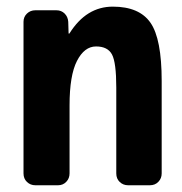

<svg xmlns="http://www.w3.org/2000/svg" viewBox="-20 -550 540 570"><path d="M460 -309.6V-35.2Q460 -20.5 450.2 -10.3Q440.4 0 424.8 0H360.4Q345.7 0 335.4 -9.8Q325.2 -19.5 325.2 -35.2V-290Q325.2 -364.3 312.5 -388.2Q299.8 -412.1 265.1 -412.1Q230.5 -412.1 208.5 -369.1Q186.5 -326.2 186.5 -237.3V-35.2Q186.5 -20.5 176.8 -10.3Q167 0 152.3 0H85Q70.3 0 60.1 -9.8Q49.8 -19.5 49.8 -35.2V-485.4Q49.8 -500 60.1 -509.8Q70.3 -519.5 85 -519.5H147.5Q162.1 -519.5 171.9 -509.8Q181.6 -500 182.6 -485.4L183.6 -451.2Q183.6 -450.2 184.6 -450.2Q186.5 -450.2 186.5 -451.2Q236.3 -530.3 314.9 -530.3Q393.6 -530.3 426.8 -482.4Q460 -434.6 460 -309.6Z"/></svg>

Font: Rounded-L Mgen+ 1m bold
Style: Bold
Weight: 700
Designer: [Source Han Sans]
Ryoko NISHIZUKA  (kana & ideographs); Paul D. Hunt (Latin, Greek & Cyrillic); Wenlong ZHANG  (bopomofo
Version: Version 1.059.20150602